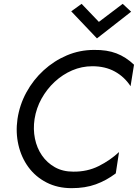

<svg xmlns="http://www.w3.org/2000/svg" viewBox="-20 -970 718 1000"><path d="M160 -350Q152 -297 162 -248Q172 -199 198.5 -160.5Q225 -122 266 -99Q307 -76 361 -76Q434 -75 494 -105Q554 -135 600 -178L583 -67Q534 -30 479 -10Q424 10 353 10Q280 10 222.5 -19.5Q165 -49 128 -99.5Q91 -150 76 -215Q61 -280 71 -350Q82 -424 117.5 -489Q153 -554 207 -603.5Q261 -653 328 -681.5Q395 -710 470 -710Q537 -711 586.5 -692Q636 -673 678 -633L660 -521Q628 -570 578 -597.5Q528 -625 461 -625Q406 -625 356 -603.5Q306 -582 265 -544Q224 -506 196.5 -456.5Q169 -407 160 -350ZM619 -950 663 -909 485 -770 351 -911 405 -950 495 -856Z"/></svg>

Font: Jost
Style: Italic
Weight: 400
Italic angle: -5°
Version: Version 3.710